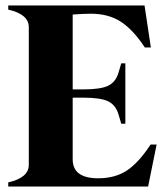

<svg xmlns="http://www.w3.org/2000/svg" viewBox="-20 -680 591 700"><path d="M551 -153 520 0H10V-15Q85 -32 85 -79V-581Q85 -628 10 -645V-660H507L530 -507H508Q466 -571 421 -600.5Q376 -630 311 -630Q283 -630 245 -627V-354H282Q347 -354 374.5 -367.5Q402 -381 412 -415L422 -449H437V-229H422L412 -263Q402 -297 374.5 -310.5Q347 -324 282 -324H245V-99Q245 -30 338 -30Q399 -30 442 -58Q485 -86 529 -153Z"/></svg>

Font: FFF_NEPSZA-BADSAG Bold
Style: Regular
Weight: 700
Designer: bBox Type GmbH
Foundry: bBox Type GmbH
Version: Version 0.002